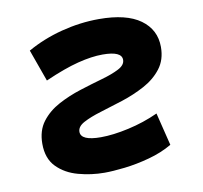

<svg xmlns="http://www.w3.org/2000/svg" viewBox="-65 -597 717 677"><g transform="rotate(-10 293.0 -258.5)"><path d="M256.8 9.8Q209.5 9.8 163.6 -2.7Q117.7 -15.1 87.9 -45.4Q58.1 -75.7 58.1 -128.4Q58.1 -175.8 82 -207.3Q106 -238.8 143.8 -259Q181.6 -279.3 224.1 -292.7Q266.6 -306.2 304.4 -316.9Q342.3 -327.6 366.2 -340.1Q390.1 -352.5 390.1 -371.1Q390.1 -401.9 321.8 -401.9Q282.7 -401.9 232.7 -389.2Q182.6 -376.5 112.8 -345.7L71.8 -460Q128.4 -492.2 196 -509.8Q263.7 -527.3 330.6 -527.3Q428.7 -527.3 479 -491Q529.3 -454.6 529.3 -392.6Q529.3 -346.7 505.1 -315.4Q481 -284.2 442.9 -263.7Q404.8 -243.2 361.8 -229.2Q318.8 -215.3 280.8 -203.9Q242.7 -192.4 218.5 -179.4Q194.3 -166.5 194.3 -147.5Q194.3 -115.7 266.1 -115.7Q309.6 -115.7 365.7 -128.2Q421.9 -140.6 473.1 -164.1L502 -46.9Q464.4 -24.9 418.2 -12.5Q372.1 0 329.1 4.9Q286.1 9.8 256.8 9.8Z"/></g></svg>

Font: Cascadia Mono
Style: Bold Italic
Weight: 700
Italic angle: -10°
Monospace: yes
Designer: Aaron Bell
Foundry: Saja Typeworks
Version: Version 2404.023; ttfautohint (v1.8.4)